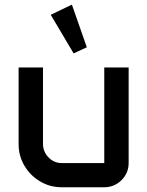

<svg xmlns="http://www.w3.org/2000/svg" viewBox="-20 -791 622 811"><path d="M283.7 -771.5 346.7 -591.3 291 -565.4 194.3 -728.5ZM58.6 -505.9H161.6V-184.1Q161.6 -149.9 185.1 -126Q208.5 -102.1 241.2 -102.1H420.4V-505.9H523.4V-102.5Q523.4 -60.1 493.2 -30Q462.9 0 419.4 0H241.2Q190.9 0 149.4 -24.7Q107.9 -49.3 83.3 -90.8Q58.6 -132.3 58.6 -182.6Z"/></svg>

Font: Anta
Style: Regular
Weight: 400
Designer: Sergej Lebedev
Foundry: Sergej Lebedev
Version: Version 1.000; ttfautohint (v1.8.4.7-5d5b)